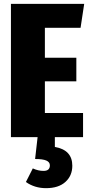

<svg xmlns="http://www.w3.org/2000/svg" viewBox="-20 -715 471 1001"><path d="M214 -126H413V0H266V51Q357 67 357 149Q357 201 321 233.5Q285 266 220 266Q161 266 115 234L151 163Q179 176 207 176Q240 176 240 147Q240 130 221.5 122Q203 114 163 114L176 0H37V-695H419L400 -570H214V-414H378V-291H214Z"/></svg>

Font: Fira Sans Extra Condensed ExtraBold
Style: Regular
Weight: 800
Width: 1
Designer: Carrois Corporate & Edenspiekermann AG
Foundry: Carrois Corporate GbR & Edenspiekermann AG
Version: Version 4.203